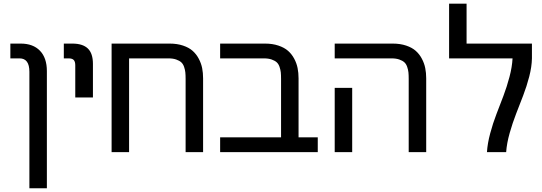

<svg xmlns="http://www.w3.org/2000/svg" viewBox="-20 -824 2936 1040"><path d="M233.9 -439V195.8H139.2V-435.1Q139.2 -507.8 85.9 -507.8H36.1V-587.9H91.8Q159.2 -587.9 196.5 -549.1Q233.9 -510.3 233.9 -439Z M483.4 -478V-295.9H387.7V-470.2Q387.7 -490.2 379.4 -499Q371.1 -507.8 351.6 -507.8H325.7V-587.9H371.6Q428.2 -587.9 455.8 -561.3Q483.4 -534.7 483.4 -478Z M584.5 -587.9H898.4Q939.5 -587.9 971.4 -577.1Q1003.4 -566.4 1023.4 -548.6Q1043.5 -530.8 1056.6 -505.9Q1069.8 -481 1075 -455.1Q1080.1 -429.2 1080.1 -399.9V0H985.4V-396Q985.4 -417.5 983.9 -431.9Q982.4 -446.3 977.1 -461.9Q971.7 -477.5 961.7 -486.6Q951.7 -495.6 934.3 -501.7Q917 -507.8 892.1 -507.8H679.2V0H584.5Z M1701.2 -80.1V0H1172.4V-80.1H1502.4V-396Q1502.4 -417.5 1501 -431.9Q1499.5 -446.3 1494.1 -461.9Q1488.8 -477.5 1478.8 -486.6Q1468.8 -495.6 1451.4 -501.7Q1434.1 -507.8 1409.2 -507.8H1172.4V-587.9H1415Q1456.1 -587.9 1488 -577.1Q1520 -566.4 1540.3 -548.6Q1560.5 -530.8 1573.7 -505.9Q1586.9 -481 1592 -455.1Q1597.2 -429.2 1597.2 -399.9V-80.1Z M2288.6 -399.9V0H2193.8V-396Q2193.8 -417.5 2192.4 -431.9Q2190.9 -446.3 2185.5 -461.9Q2180.2 -477.5 2170.2 -486.6Q2160.2 -495.6 2142.8 -501.7Q2125.5 -507.8 2100.6 -507.8H1793V-587.9H2106.9Q2147.9 -587.9 2179.9 -577.1Q2211.9 -566.4 2231.9 -548.6Q2252 -530.8 2265.1 -505.9Q2278.3 -481 2283.4 -455.1Q2288.6 -429.2 2288.6 -399.9ZM1793 -348.1H1887.7V0H1793Z M2412.6 -804.2H2507.3V-587.9H2861.3V-507.8Q2860.4 -461.9 2846.7 -409.2Q2833 -356.4 2814 -306.9Q2794.9 -257.3 2775.6 -207.8Q2756.3 -158.2 2740.7 -103.3Q2725.1 -48.3 2721.7 0H2617.7Q2620.6 -47.4 2635.3 -101.8Q2649.9 -156.2 2668.9 -205.6Q2688 -254.9 2706.8 -304.4Q2725.6 -354 2739.7 -407.5Q2753.9 -460.9 2756.3 -507.8H2412.6Z"/></svg>

Font: LT Superior Med
Style: Regular
Weight: 500
Designer: Daniel Lyons
Foundry: LyonsType
Version: Version 1.000